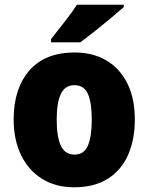

<svg xmlns="http://www.w3.org/2000/svg" viewBox="-20 -852 633 816"><path d="M553 -344Q553 -259 524.5 -194Q496 -129 438.5 -92.5Q381 -56 295 -56Q216 -56 158 -92.5Q100 -129 69 -194Q38 -259 38 -344Q38 -475 104.5 -552Q171 -629 298 -629Q373 -629 430.5 -596Q488 -563 520.5 -499Q553 -435 553 -344ZM221 -343Q221 -271 238.5 -233Q256 -195 297 -195Q337 -195 353.5 -233Q370 -271 370 -344Q370 -416 353.5 -453Q337 -490 296 -490Q257 -490 239 -453.5Q221 -417 221 -343ZM506 -822Q486 -804 452.5 -776Q419 -748 383 -719.5Q347 -691 321 -672H197V-686Q222 -718 254 -758.5Q286 -799 307 -832H506Z"/></svg>

Font: Noto Sans Malayalam UI SemiCondensed Black
Style: Regular
Weight: 900
Width: 4
Designer: Jelle Bosma - Monotype Design Team
Foundry: Monotype Imaging Inc.
Version: Version 2.104; ttfautohint (v1.8.4.7-5d5b)